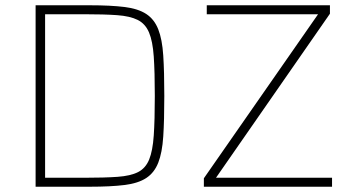

<svg xmlns="http://www.w3.org/2000/svg" viewBox="-20 -708 1334 728"><path d="M115 0V-688H320Q400 -688 452 -681.5Q504 -675 534.5 -655Q565 -635 580 -597Q595 -559 599 -497.5Q603 -436 603 -344Q603 -252 599 -190.5Q595 -129 580 -91Q565 -53 534.5 -33Q504 -13 452 -6.5Q400 0 320 0ZM151 -34H300Q376 -34 425.5 -37.5Q475 -41 503.5 -55.5Q532 -70 545.5 -103Q559 -136 563 -194.5Q567 -253 567 -344Q567 -435 563 -493.5Q559 -552 545 -585Q531 -618 502 -632.5Q473 -647 424 -650.5Q375 -654 300 -654H151ZM753 0V-32L1186 -654H764V-688H1231V-656L799 -34H1239V0Z"/></svg>

Font: Saira Thin
Style: Regular
Weight: 100
Designer: Hector Gatti with collaboration of the Omnibus-Type team
Foundry: Omnibus-Type
Version: Version 1.101